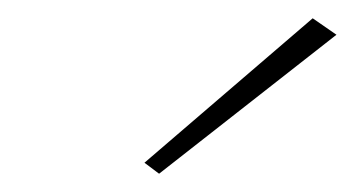

<svg xmlns="http://www.w3.org/2000/svg" viewBox="-20 -719 388 210"><path d="M348 -681 322 -699 138 -541 154 -529Z"/></svg>

Font: Jost* 200 Thin Italic
Style: Italic
Weight: 200
Italic angle: -10°
Version: Version 3.200; ttfautohint (v0.97) -l 8 -r 50 -G 200 -x 14 -